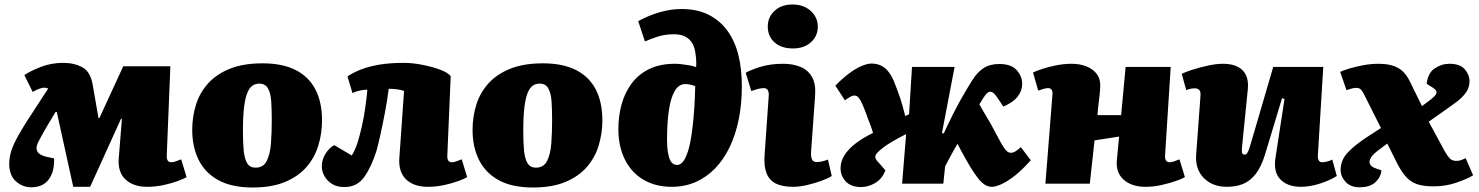

<svg xmlns="http://www.w3.org/2000/svg" viewBox="-20 -815 6564 852"><path d="M380 14H305L232 -318L227 -319Q217 -302 207 -285.5Q197 -269 187.5 -253Q178 -237 169 -220.5Q160 -204 152 -189Q137 -162 145 -144.5Q153 -127 187 -119L220 -112Q222 -53 196 -18.5Q170 16 119 16Q80 16 50.5 -10.5Q21 -37 21 -88Q21 -117 30 -145Q39 -173 56.5 -205Q74 -237 100 -278Q112 -296 123.5 -314Q135 -332 146.5 -349.5Q158 -367 169.5 -385Q181 -403 194 -422Q190 -424 186 -425Q182 -426 176 -426Q168 -426 155 -421.5Q142 -417 125 -407L88 -482Q115 -500 161 -518Q207 -536 260 -536Q310 -536 345.5 -516.5Q381 -497 391 -441L417 -291H421L527 -521H736L720 -126Q719 -111 724 -103Q729 -95 740 -95Q748 -95 759 -98.5Q770 -102 784 -108L808 -29Q797 -22 770 -12Q743 -2 707 6Q671 14 633 14Q572 14 537 -18.5Q502 -51 507 -113L521 -288H517Z M1101 17Q1008 17 949 -15.5Q890 -48 861.5 -105.5Q833 -163 833 -238Q833 -298 850 -351.5Q867 -405 904.5 -446Q942 -487 1001.5 -510.5Q1061 -534 1145 -534Q1234 -534 1292.5 -504Q1351 -474 1380 -417.5Q1409 -361 1409 -281Q1409 -224 1393 -170.5Q1377 -117 1341 -75Q1305 -33 1246 -8Q1187 17 1101 17ZM1114 -71Q1149 -71 1164 -101.5Q1179 -132 1182.5 -180Q1186 -228 1186 -282Q1186 -329 1183.5 -365.5Q1181 -402 1169 -423Q1157 -444 1130 -444Q1114 -444 1100.5 -435Q1087 -426 1077.5 -403Q1068 -380 1063 -339Q1058 -298 1058 -233Q1058 -182 1061.5 -146Q1065 -110 1077 -90.5Q1089 -71 1114 -71Z M1522 -476Q1547 -493 1581.5 -506.5Q1616 -520 1662.5 -528Q1709 -536 1771 -536Q1812 -536 1856.5 -527Q1901 -518 1935 -505Q1969 -492 1980 -477L1965 -126Q1964 -111 1969 -103Q1974 -95 1985 -95Q1993 -95 2003.5 -98.5Q2014 -102 2029 -108L2053 -29Q2042 -22 2015 -12Q1988 -2 1952 6Q1916 14 1878 14Q1817 14 1782.5 -18.5Q1748 -51 1752 -113L1773 -411Q1759 -417 1739 -419Q1719 -421 1705 -421Q1698 -367 1687.5 -312Q1677 -257 1667 -212.5Q1657 -168 1651 -147Q1629 -76 1597 -30.5Q1565 15 1508 15Q1475 15 1453 1Q1431 -13 1419.5 -34Q1408 -55 1408 -77Q1408 -107 1424.5 -133Q1441 -159 1463 -171L1541 -125Q1557 -151 1566.5 -181.5Q1576 -212 1586 -255Q1591 -278 1595 -300Q1599 -322 1601.5 -342.5Q1604 -363 1606.5 -381.5Q1609 -400 1610 -417Q1596 -417 1578 -413.5Q1560 -410 1544 -402Z M2345 17Q2252 17 2193 -15.5Q2134 -48 2105.5 -105.5Q2077 -163 2077 -238Q2077 -298 2094 -351.5Q2111 -405 2148.5 -446Q2186 -487 2245.5 -510.5Q2305 -534 2389 -534Q2478 -534 2536.5 -504Q2595 -474 2624 -417.5Q2653 -361 2653 -281Q2653 -224 2637 -170.5Q2621 -117 2585 -75Q2549 -33 2490 -8Q2431 17 2345 17ZM2358 -71Q2393 -71 2408 -101.5Q2423 -132 2426.5 -180Q2430 -228 2430 -282Q2430 -329 2427.5 -365.5Q2425 -402 2413 -423Q2401 -444 2374 -444Q2358 -444 2344.5 -435Q2331 -426 2321.5 -403Q2312 -380 2307 -339Q2302 -298 2302 -233Q2302 -182 2305.5 -146Q2309 -110 2321 -90.5Q2333 -71 2358 -71Z M2812 -721Q2857 -746 2906.5 -760.5Q2956 -775 3005 -775Q3074 -775 3124.5 -749.5Q3175 -724 3208 -678.5Q3241 -633 3256.5 -571Q3272 -509 3272 -433Q3272 -355 3258.5 -287Q3245 -219 3218.5 -163.5Q3192 -108 3154 -68.5Q3116 -29 3067.5 -7.5Q3019 14 2961 14Q2888 14 2834.5 -18Q2781 -50 2752.5 -108Q2724 -166 2724 -242Q2724 -300 2738.5 -352.5Q2753 -405 2783.5 -445.5Q2814 -486 2861.5 -509Q2909 -532 2975 -532Q2988 -532 3005 -530Q3022 -528 3039.5 -525Q3057 -522 3069 -517Q3070 -529 3069.5 -544.5Q3069 -560 3066 -578Q3063 -604 3052 -623Q3041 -642 3021 -652.5Q3001 -663 2972 -663Q2931 -663 2898.5 -652.5Q2866 -642 2842 -631ZM2986 -83Q2997 -83 3009 -95.5Q3021 -108 3032.5 -142.5Q3044 -177 3052 -241Q3058 -290 3061 -336Q3064 -382 3065 -432Q3060 -435 3052.5 -437Q3045 -439 3037.5 -440.5Q3030 -442 3021 -442Q2992 -442 2974 -411Q2956 -380 2948 -324.5Q2940 -269 2940 -195Q2940 -163 2943.5 -141Q2947 -119 2953 -106Q2959 -93 2967 -88Q2975 -83 2986 -83Z M3391 -386Q3393 -404 3387.5 -414Q3382 -424 3370 -424Q3358 -424 3344.5 -420.5Q3331 -417 3314 -411L3289 -492Q3309 -504 3353.5 -518Q3398 -532 3455 -532Q3499 -532 3532.5 -518Q3566 -504 3583.5 -473Q3601 -442 3597 -390L3579 -140Q3578 -120 3583 -108Q3588 -96 3604 -96Q3618 -96 3631 -99.5Q3644 -103 3654 -107L3671 -34Q3656 -24 3626 -13Q3596 -2 3562 6Q3528 14 3500 14Q3451 14 3422 -1Q3393 -16 3381 -47.5Q3369 -79 3373 -130ZM3387 -697Q3387 -739 3417 -767Q3447 -795 3497 -795Q3531 -795 3555.5 -782Q3580 -769 3594.5 -747Q3609 -725 3609 -697Q3609 -655 3578.5 -627.5Q3548 -600 3499 -600Q3447 -600 3417 -627Q3387 -654 3387 -697Z M4160 -225 4168 -223Q4178 -244 4188 -265.5Q4198 -287 4208 -306.5Q4218 -326 4226.5 -342Q4235 -358 4241 -369Q4271 -422 4294 -458.5Q4317 -495 4345 -513Q4373 -531 4414 -531Q4468 -531 4492 -503.5Q4516 -476 4516 -443Q4516 -412 4495.5 -386Q4475 -360 4432 -342L4413 -371Q4403 -387 4393.5 -397.5Q4384 -408 4374 -408Q4364 -408 4353 -394Q4348 -387 4341 -376.5Q4334 -366 4326 -352Q4336 -334 4345 -318.5Q4354 -303 4365 -285Q4376 -267 4388 -244Q4404 -214 4415 -193.5Q4426 -173 4434.5 -160.5Q4443 -148 4450 -142.5Q4457 -137 4466 -137Q4477 -137 4488.5 -145Q4500 -153 4510 -162L4554 -104Q4517 -62 4484 -36Q4451 -10 4424.5 2Q4398 14 4382 14Q4364 14 4349 4Q4334 -6 4318.5 -26Q4303 -46 4284 -77Q4274 -94 4264.5 -111Q4255 -128 4246 -144.5Q4237 -161 4229 -177Q4220 -162 4210.5 -145Q4201 -128 4192 -111Q4183 -94 4174 -77L4166 0H3983L4001 -220Q3967 -203 3941.5 -188Q3916 -173 3899 -160Q3882 -147 3873 -137Q3864 -127 3864 -120Q3864 -113 3868 -106.5Q3872 -100 3884 -88L3909 -59Q3895 -22 3864.5 -3.5Q3834 15 3801 15Q3756 15 3733 -10Q3710 -35 3710 -69Q3710 -98 3726.5 -125Q3743 -152 3775.5 -177.5Q3808 -203 3854 -225Q3848 -247 3840 -266.5Q3832 -286 3823 -312Q3813 -339 3805 -356.5Q3797 -374 3789.5 -382.5Q3782 -391 3772 -391Q3762 -391 3750.5 -384Q3739 -377 3729 -370L3687 -435Q3718 -467 3747.5 -489Q3777 -511 3803 -522Q3829 -533 3847 -533Q3873 -533 3892.5 -522.5Q3912 -512 3926.5 -491.5Q3941 -471 3952 -441Q3964 -411 3974.5 -380Q3985 -349 3997 -300L4014 -308L4027 -518H4216Z M4946 -209 4837 -192 4816 0H4619L4650 -392Q4652 -408 4647 -416Q4642 -424 4631 -424Q4623 -424 4612.5 -421Q4602 -418 4587 -413L4564 -493Q4575 -499 4603 -508.5Q4631 -518 4666.5 -525Q4702 -532 4735 -532Q4772 -532 4802 -520Q4832 -508 4848.5 -484.5Q4865 -461 4862 -423Q4860 -393 4856 -363.5Q4852 -334 4850 -304H4955L4975 -518H5175L5150 -126Q5149 -111 5154 -103Q5159 -95 5170 -95Q5178 -95 5189 -98.5Q5200 -102 5214 -108L5238 -29Q5227 -22 5198.5 -12Q5170 -2 5134.5 6Q5099 14 5063 14Q5002 14 4966.5 -17.5Q4931 -49 4936 -103Z M5224 -487Q5243 -497 5275.5 -507Q5308 -517 5343 -524.5Q5378 -532 5406 -532Q5466 -532 5494.5 -502.5Q5523 -473 5517 -417L5491 -158Q5490 -142 5492 -135.5Q5494 -129 5504 -129Q5510 -129 5514.5 -135.5Q5519 -142 5524 -157Q5529 -172 5536 -197L5630 -518H5852L5828 -126Q5827 -111 5832 -103Q5837 -95 5846 -95Q5858 -95 5870.5 -98.5Q5883 -102 5892 -107L5912 -34Q5898 -25 5879.5 -16.5Q5861 -8 5839.5 -1Q5818 6 5796 10Q5774 14 5754 14Q5694 14 5662 -18.5Q5630 -51 5640 -115L5680 -376L5669 -379L5594 -131Q5577 -75 5552.5 -43.5Q5528 -12 5496.5 1Q5465 14 5425 14Q5360 14 5321.5 -25.5Q5283 -65 5288 -129L5307 -388Q5309 -409 5301.5 -416Q5294 -423 5282 -423Q5274 -423 5265 -421.5Q5256 -420 5244 -415Z M6290 -344 6331 -375Q6346 -387 6351.5 -396Q6357 -405 6353 -412Q6349 -419 6338 -426L6311 -443Q6316 -491 6346.5 -511.5Q6377 -532 6412 -532Q6459 -532 6480 -507.5Q6501 -483 6501 -454Q6501 -425 6483.5 -402Q6466 -379 6440.5 -360.5Q6415 -342 6391 -325L6320 -275L6392 -142Q6403 -123 6413.5 -112Q6424 -101 6443 -101Q6455 -101 6465 -105Q6475 -109 6484 -113L6517 -37Q6491 -21 6443 -4.5Q6395 12 6341 12Q6296 12 6267.5 2Q6239 -8 6219.5 -30Q6200 -52 6182 -86L6136 -178L6092 -145Q6067 -125 6060.5 -110Q6054 -95 6060.5 -84.5Q6067 -74 6082 -69L6110 -59Q6108 -30 6084 -7Q6060 16 6013 16Q5973 16 5951 -8Q5929 -32 5929 -61Q5929 -104 5960 -137.5Q5991 -171 6048 -208L6108 -247L6036 -390Q6029 -405 6021.5 -415Q6014 -425 5999 -425Q5988 -425 5977.5 -422Q5967 -419 5955 -415L5927 -496Q5939 -502 5966.5 -510.5Q5994 -519 6029 -525.5Q6064 -532 6097 -532Q6152 -532 6185 -513Q6218 -494 6239 -448Z"/></svg>

Font: Literata 18pt Black
Style: Italic
Weight: 900
Italic angle: -2°
Designer: Latin by Veronika Burian and Jose Scaglione. Greek by Irene Vlachou. Cyrillic by Vera Evstafieva
Foundry: TypeTogether
Version: Version 3.103;gftools[0.9.29]